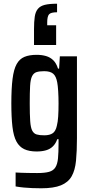

<svg xmlns="http://www.w3.org/2000/svg" viewBox="-20 -813 488 1033"><path d="M202 200Q177 200 153.5 199Q130 198 108 196Q86 194 64 190V115Q78 116 93.5 116.5Q109 117 129.5 117.5Q150 118 180 118Q221 118 244 111.5Q267 105 278 87.5Q289 70 292 39Q295 8 295 -40V-64H288Q280 -41 265 -26Q250 -11 228 -4.5Q206 2 177 2Q137 2 110.5 -10.5Q84 -23 68.5 -51.5Q53 -80 47 -130.5Q41 -181 41 -257Q41 -337 47.5 -388.5Q54 -440 69.5 -468Q85 -496 111.5 -507Q138 -518 177 -518Q205 -518 227.5 -511.5Q250 -505 266.5 -489Q283 -473 292 -444H298L302 -510H394V-69Q394 0 389 51.5Q384 103 365.5 135.5Q347 168 308 184Q269 200 202 200ZM218 -85Q248 -85 264 -96.5Q280 -108 286 -137Q291 -156 293 -185.5Q295 -215 295 -257Q295 -292 293 -323Q291 -354 288 -369Q282 -403 266 -416.5Q250 -430 218 -430Q192 -430 176.5 -425Q161 -420 152.5 -403Q144 -386 142 -351Q140 -316 140 -257Q140 -197 142.5 -161.5Q145 -126 153.5 -110Q162 -94 177.5 -89.5Q193 -85 218 -85ZM163 -571V-656Q163 -697 167 -723.5Q171 -750 184 -765.5Q197 -781 221.5 -787Q246 -793 287 -793V-747Q253 -747 243.5 -735.5Q234 -724 234 -692V-677H282V-571Z"/></svg>

Font: Saira Condensed SemiBold
Style: Regular
Weight: 600
Width: 3
Designer: Hector Gatti with collaboration of the Omnibus-Type team
Foundry: Omnibus-Type
Version: Version 1.100